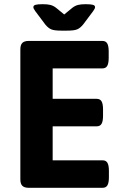

<svg xmlns="http://www.w3.org/2000/svg" viewBox="-20 -895 586 915"><path d="M77 -40V-660Q77 -681 86.5 -690.5Q96 -700 117 -700H468Q484 -700 491 -688Q498 -676 498 -650V-619Q498 -593 491 -581Q484 -569 468 -569H231V-424H441Q457 -424 464 -412Q471 -400 471 -374V-343Q471 -317 464 -305Q457 -293 441 -293H231V-131H469Q485 -131 492 -119Q499 -107 499 -81V-50Q499 -24 492 -12Q485 0 469 0H117Q96 0 86.5 -9.5Q77 -19 77 -40ZM196 -778 148 -842Q139 -854 139 -861Q139 -869 149 -872Q159 -875 184 -875Q206 -875 220 -871.5Q234 -868 247 -858L286 -826L325 -858Q338 -868 352 -871.5Q366 -875 388 -875Q413 -875 423 -872Q433 -869 433 -861Q433 -854 424 -842L376 -778Q362 -761 347.5 -755Q333 -749 300 -749H272Q239 -749 224.5 -755Q210 -761 196 -778Z"/></svg>

Font: Asap-Bold
Style: Bold
Weight: 700
Designer: Pablo Cosgaya
Foundry: Omnibus-Type
Version: Version 2.000; ttfautohint (v1.8)